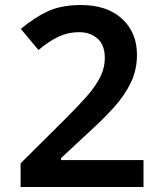

<svg xmlns="http://www.w3.org/2000/svg" viewBox="-20 -744 640 764"><path d="M62 0V-94L242 -273Q287 -318 322 -357Q357 -396 377 -434Q397 -472 397 -514Q397 -565 368 -590.5Q339 -616 294 -616Q251 -616 212 -597.5Q173 -579 133 -545L63 -629Q115 -673 169 -698.5Q223 -724 302 -724Q406 -724 465.5 -669.5Q525 -615 525 -526Q525 -466 500.5 -415Q476 -364 433.5 -317Q391 -270 338 -222L223 -115V-107H551V0Z"/></svg>

Font: Noto Sans Mono SemiBold
Style: Regular
Weight: 600
Designer: Monotype Design Team
Foundry: Monotype Imaging Inc.
Version: Version 2.014; ttfautohint (v1.8.4.7-5d5b)